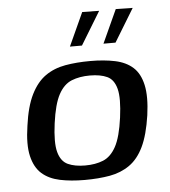

<svg xmlns="http://www.w3.org/2000/svg" viewBox="-46 -618 591 667"><g transform="rotate(-5 249.5 -285.0)"><path d="M223 6Q175 6 137 -2Q99 -10 74.5 -31.5Q50 -53 40.5 -93.5Q31 -134 41 -199Q50 -266 70.5 -307Q91 -348 121 -369Q151 -390 190.5 -397Q230 -404 278 -404Q326 -404 364 -396Q402 -388 426 -366.5Q450 -345 459 -304.5Q468 -264 459 -199Q449 -131 429.5 -90.5Q410 -50 380 -29Q350 -8 311 -1Q272 6 223 6ZM229 -44Q265 -44 292 -55Q319 -66 337 -99Q355 -132 364 -199Q373 -266 364.5 -299Q356 -332 332.5 -343Q309 -354 272 -354Q236 -354 208.5 -343Q181 -332 163 -299Q145 -266 136 -199Q127 -132 136 -99Q145 -66 169 -55Q193 -44 229 -44ZM329 -460 382 -576 441 -575 371 -460ZM212 -460 265 -576 324 -575 254 -460Z"/></g></svg>

Font: Genos Thin Medium
Style: Italic
Weight: 500
Italic angle: -8°
Version: Version 1.010